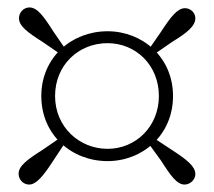

<svg xmlns="http://www.w3.org/2000/svg" viewBox="-20 -616 575 516"><path d="M390 -467 442 -503C483 -528 505 -546 505 -567C505 -582 492 -594 477 -594C457 -594 439 -571 413 -531L377 -479ZM128 -358C128 -441 191 -500 269 -500C345 -500 407 -441 407 -358C407 -276 345 -216 269 -216C194 -216 128 -274 128 -358ZM91 -358C91 -253 173 -183 269 -183C363 -183 445 -253 445 -358C445 -462 363 -532 269 -532C173 -532 91 -462 91 -358ZM158 -481 123 -532C97 -573 80 -596 59 -596C44 -596 31 -583 31 -567C31 -546 54 -529 95 -503L146 -468ZM145 -248 94 -213C53 -187 30 -170 30 -149C30 -133 43 -120 58 -120C78 -120 97 -144 123 -184L158 -237ZM376 -235 413 -184C439 -143 456 -120 476 -120C491 -120 505 -133 505 -148C505 -169 482 -187 442 -213L389 -248Z"/></svg>

Font: Source Han Serif TW VF
Style: Regular
Weight: 250
Designer: Ryoko NISHIZUKA 西塚涼子 (kana & ideographs); Frank Grießhammer (Latin, Greek & Cyrillic); Wenlong ZHANG 张文龙 (bopomofo); San
Foundry: Adobe
Version: Version 2.002;hotconv 1.1.0;makeotfexe 2.6.0